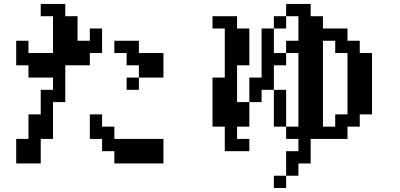

<svg xmlns="http://www.w3.org/2000/svg" viewBox="-20 -817 2040 978"><path d="M562.5 -546.9V-609.4H687.5V-546.9H812.5V-421.9H687.5V-484.4H625V-546.9ZM437.5 -109.4V-234.4H500V-171.9H562.5V-109.4H812.5V15.6H562.5V-46.9H500V-109.4ZM62.5 15.6V-109.4H125V-234.4H187.5V-359.4H250V-421.9H125V-484.4H62.5V-609.4H125V-546.9H250V-734.4H187.5V-796.9H312.5V-734.4H375V-609.4H437.5V-671.9H500V-546.9H437.5V-484.4H312.5V-296.9H250V-109.4H187.5V15.6ZM687.5 -421.9V-359.4H625V-421.9Z M1625 -171.9H1687.5V-234.4H1750V-546.9H1687.5V-609.4H1625ZM1062.5 -171.9V-421.9H1125V-671.9H1062.5V-734.4H1187.5V-671.9H1250V-484.4H1187.5V-296.9H1250V-171.9H1187.5V-109.4H1250V-46.9H1125V-171.9ZM1375 -359.4H1312.5V-296.9H1250V-421.9H1312.5V-671.9H1375V-546.9H1437.5V-484.4H1375ZM1375 -359.4H1437.5V-171.9H1375ZM1437.5 -546.9V-609.4H1500V-734.4H1437.5V-671.9H1375V-734.4H1437.5V-796.9H1562.5V-734.4H1625V-671.9H1750V-609.4H1812.5V-546.9H1875V-234.4H1812.5V-171.9H1750V-109.4H1562.5V15.6H1500V78.1H1437.5V140.6H1375V78.1H1437.5V-46.9H1500V-109.4H1437.5V-171.9H1500V-546.9Z"/></svg>

Font: KH Dot Dougenzaka 16
Style: Regular
Weight: 400
Designer: Original version for X68000 by Keitarou Hiraki (http://hp.vector.co.jp/authors/VA000874/) / TrueType conversion by Homem
Version: Version 1.00.20150527